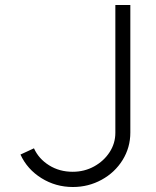

<svg xmlns="http://www.w3.org/2000/svg" viewBox="-20 -742 623 769"><path d="M272 7Q203 7 146 -28.5Q89 -64 62 -123L116 -148Q135 -106 176.5 -80Q218 -54 271 -54Q318 -54 357 -75.5Q396 -97 419 -132.5Q442 -168 442 -210V-722H502V-211Q502 -151 471 -101Q440 -51 387 -22Q334 7 272 7Z"/></svg>

Font: SUIT Light
Style: Regular
Weight: 300
Designer: Sunn Youn; Korean Glyphs from Source Han Sans (Sandoll Communications; Soo-young Jang, Joo-yeon Kang)
Foundry: Sunn
Version: Version 1.006